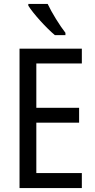

<svg xmlns="http://www.w3.org/2000/svg" viewBox="-20 -963 488 983"><path d="M224 -943H125V-934C150 -893 219 -818 261 -783H315V-795C286 -832 245 -898 224 -943ZM399 0V-77H166V-335H385V-411H166V-638H399V-714H80V0Z"/></svg>

Font: Noto Sans Lao Looped Condensed
Style: Regular
Weight: 400
Width: 3
Designer: Mark Frömberg, Ben Mitchell
Foundry: The Fontpad Ltd
Version: Version 1.003